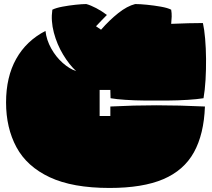

<svg xmlns="http://www.w3.org/2000/svg" viewBox="-20 -895 1049 950"><path d="M522 35Q339 35 226 -18Q113 -71 61.5 -166.5Q10 -262 10 -388Q10 -514 60 -603.5Q110 -693 205 -742Q210 -697 233.5 -655Q257 -613 290.5 -583.5Q324 -554 357 -543Q323 -574 292.5 -624.5Q262 -675 246.5 -733.5Q231 -792 239 -847Q257 -856 289 -862Q321 -868 354 -871.5Q387 -875 407 -875Q429 -869 456.5 -854.5Q484 -840 509 -821Q496 -808 482.5 -794Q469 -780 455 -765L480 -748Q521 -795 565 -830Q609 -865 649 -875Q672 -875 707 -871.5Q742 -868 776 -862Q810 -856 827 -847Q830 -830 829.5 -812.5Q829 -795 827 -777Q871 -779 912 -780Q953 -781 984 -781Q991 -750 995 -703.5Q999 -657 999.5 -604Q1000 -551 997 -500Q994 -449 987 -409Q956 -404 909 -401Q862 -398 807.5 -397.5Q753 -397 699.5 -397.5Q646 -398 601 -401Q556 -404 527 -409L526 -450H473V-321H526V-368Q642 -374 754.5 -374Q867 -374 994 -368Q989 -231 939.5 -141.5Q890 -52 788 -8.5Q686 35 522 35Z"/></svg>

Font: Oi
Style: Regular
Weight: 400
Designer: Kostas Bartsokas, Mohamad Dakak
Foundry: Foundry5
Version: Version 4.000